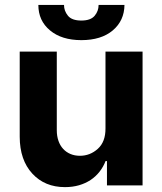

<svg xmlns="http://www.w3.org/2000/svg" viewBox="-20 -756 662 783"><path d="M60.4 -198.2V-545.5H211.6V-225.1Q211.6 -201 218.4 -181.6Q225.1 -162.3 237.6 -148.8Q250 -135.3 267.4 -128Q284.8 -120.7 306.1 -120.7Q347.3 -120.7 378.9 -149.1Q410.5 -177.6 410.2 -232.2V-545.5H561.4V0H416.2V-99.1H410.5Q401.3 -75.3 385.8 -55.6Q370.4 -35.9 349.4 -22Q328.5 -8.2 302.2 -0.5Q275.9 7.1 245 7.1Q162.6 7.1 111.9 -47.9Q60.7 -103.3 60.4 -198.2ZM136.4 -735.8H241.1Q240.8 -712 257.1 -691.8Q273.1 -672.2 311.8 -672.2Q349.8 -672.2 366.1 -691.8Q382.1 -710.9 382.1 -735.8H487.6Q486.9 -671.9 440 -632.1Q392.8 -592.3 311.8 -592.3Q231.5 -592.3 183.9 -632.1Q136.4 -671.5 136.4 -735.8Z"/></svg>

Font: Inter P
Style: Bold
Weight: 700
Designer: Rasmus Andersson
Foundry: rsms
Version: Version 3.018;git-588b23468